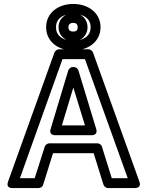

<svg xmlns="http://www.w3.org/2000/svg" viewBox="-20 -929 748 974"><path d="M352 -863C313 -863 277 -835 277 -791C277 -746 314 -719 352 -719C390 -719 424 -747 424 -791C424 -834 391 -863 352 -863ZM352 -813C366 -813 374 -806 374 -791C374 -775 367 -769 352 -769C335 -769 327 -776 327 -791C327 -805 336 -813 352 -813ZM352 -723C293 -723 264 -751 264 -791C264 -830 294 -859 352 -859C409 -859 440 -830 440 -791C440 -751 410 -723 352 -723ZM352 -673C426 -673 490 -717 490 -791C490 -864 427 -909 352 -909C276 -909 214 -864 214 -791C214 -717 276 -673 352 -673ZM261 -243H444C446 -243 478 -242 468 -275L378 -571C375 -582 364 -589 354 -589H350C339 -589 329 -581 326 -571L237 -275C236 -273 226 -243 261 -243ZM294 -293 352 -485 411 -293ZM547 -25 497 -185C494 -196 483 -202 473 -202H231C220 -202 210 -194 207 -185L156 -25H81L297 -629H411L628 -25ZM505 8C508 17 518 25 529 25H663C702 25 687 -8 687 -8L452 -662C449 -670 440 -679 429 -679H279C270 -679 260 -672 256 -662L21 -8C8 29 45 25 45 25H175C185 25 196 19 199 8L249 -152H455Z"/></svg>

Font: Falling Sky
Style: ExtOu
Weight: 400
Designer: Paul D. Hunt
Foundry: Adobe Systems Incorporated
Version: Version 1.02